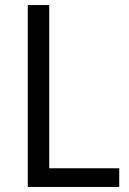

<svg xmlns="http://www.w3.org/2000/svg" viewBox="-20 -740 512 760"><path d="M175 -720V-74H452V0H90V-720Z"/></svg>

Font: Carrois Gothic
Style: Regular
Weight: 400
Designer: Ralph du Carrois
Foundry: Ralph du Carrois
Version: Version 1.001